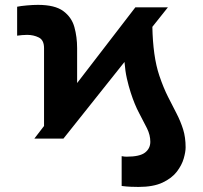

<svg xmlns="http://www.w3.org/2000/svg" viewBox="-20 -558 816 773"><path d="M235.4 0H118.3L157.3 -50.8V-364.3Q157.3 -396.7 136.2 -407.1Q115.1 -417.6 89.1 -417.6Q79.2 -417.6 69.1 -416.7Q58.9 -415.8 49 -414.4V-530.9Q63.9 -534.1 88.6 -536.2Q113.3 -538.4 132.8 -538.4Q201 -538.4 234.7 -513.5Q268.5 -488.6 279.5 -448.9Q290.5 -409.1 290.5 -364.3V-223.7L524.9 -528.4H655.9L593.4 -449.9Q594.5 -391.7 601.4 -342Q608.3 -292.3 621.8 -252.5Q638.1 -204.5 656.4 -168.3Q674.7 -132.1 690.9 -100.9Q707 -69.6 717.2 -37.3Q727.3 -5 727.3 35.5Q727.3 53.6 719.6 80.3Q712 106.9 691.9 133.2Q671.9 159.4 634.6 177Q597.3 194.6 537.6 194.6Q522.7 194.6 505.9 193.9Q489 193.2 469.8 190.7V70.7Q475.5 72.1 481.2 72.4Q486.9 72.8 489.7 72.8Q542.6 72.8 563.9 56.3Q585.2 39.8 585.2 12.8Q585.2 -14.2 571.9 -41.2Q558.6 -68.2 540.3 -102.3Q522 -136.4 506.4 -184.7Q497.9 -210.9 490.9 -241.5Q484 -272 481.2 -308.6Z"/></svg>

Font: Inter UI Extra Bold
Style: Regular
Weight: 800
Designer: Rasmus Andersson
Foundry: rsms
Version: 3.2;8d6f07862